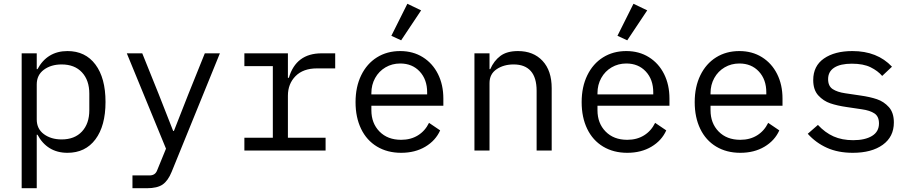

<svg xmlns="http://www.w3.org/2000/svg" viewBox="-20 -799 4840 1019"><path d="M95 -516H175V-432H179Q204 -479 244 -503.5Q284 -528 338 -528Q433 -528 486.5 -456.5Q540 -385 540 -258Q540 -131 486.5 -59.5Q433 12 338 12Q284 12 244 -12.5Q204 -37 179 -84H175V200H95ZM454 -214V-302Q454 -373 415 -415Q376 -457 307 -457Q251 -457 213 -429Q175 -401 175 -351V-165Q175 -115 213 -87Q251 -59 307 -59Q376 -59 415 -101Q454 -143 454 -214Z M1067 -516H1147L891 113Q872 160 843.5 180Q815 200 759 200H683V132H774Q804 132 814 105L861 -10L653 -516H735L822 -300L899 -104H903L980 -300Z M1277 -68H1428V-448H1277V-516H1508V-386H1513Q1551 -516 1687 -516H1759V-436H1662Q1589 -436 1548.5 -395Q1508 -354 1508 -291V-68H1708V0H1277Z M1867 -257Q1867 -338 1897 -399.5Q1927 -461 1980.5 -494.5Q2034 -528 2104 -528Q2172 -528 2224 -495.5Q2276 -463 2304.5 -406Q2333 -349 2333 -276V-238H1951V-214Q1951 -145 1994 -101Q2037 -57 2109 -57Q2160 -57 2198 -80.5Q2236 -104 2257 -147L2316 -107Q2292 -53 2237.5 -20.5Q2183 12 2109 12Q2036 12 1981 -21Q1926 -54 1896.5 -115Q1867 -176 1867 -257ZM1951 -305V-298H2247V-309Q2247 -377 2207.5 -419.5Q2168 -462 2104 -462Q2061 -462 2026 -441.5Q1991 -421 1971 -385Q1951 -349 1951 -305ZM2109 -585 2057 -609 2142 -779 2215 -744Z M2498 0V-516H2578V-432H2582Q2601 -476 2635.5 -502Q2670 -528 2729 -528Q2811 -528 2859.5 -476Q2908 -424 2908 -331V0H2828V-317Q2828 -387 2797 -422Q2766 -457 2706 -457Q2653 -457 2615.5 -431.5Q2578 -406 2578 -358V0Z M3067 -257Q3067 -338 3097 -399.5Q3127 -461 3180.5 -494.5Q3234 -528 3304 -528Q3372 -528 3424 -495.5Q3476 -463 3504.5 -406Q3533 -349 3533 -276V-238H3151V-214Q3151 -145 3194 -101Q3237 -57 3309 -57Q3360 -57 3398 -80.5Q3436 -104 3457 -147L3516 -107Q3492 -53 3437.5 -20.5Q3383 12 3309 12Q3236 12 3181 -21Q3126 -54 3096.5 -115Q3067 -176 3067 -257ZM3151 -305V-298H3447V-309Q3447 -377 3407.5 -419.5Q3368 -462 3304 -462Q3261 -462 3226 -441.5Q3191 -421 3171 -385Q3151 -349 3151 -305ZM3309 -585 3257 -609 3342 -779 3415 -744Z M3667 -257Q3667 -338 3697 -399.5Q3727 -461 3780.5 -494.5Q3834 -528 3904 -528Q3972 -528 4024 -495.5Q4076 -463 4104.5 -406Q4133 -349 4133 -276V-238H3751V-214Q3751 -145 3794 -101Q3837 -57 3909 -57Q3960 -57 3998 -80.5Q4036 -104 4057 -147L4116 -107Q4092 -53 4037.5 -20.5Q3983 12 3909 12Q3836 12 3781 -21Q3726 -54 3696.5 -115Q3667 -176 3667 -257ZM3751 -305V-298H4047V-309Q4047 -377 4007.5 -419.5Q3968 -462 3904 -462Q3861 -462 3826 -441.5Q3791 -421 3771 -385Q3751 -349 3751 -305Z M4267 -89 4321 -136Q4359 -95 4404 -75Q4449 -55 4508 -55Q4571 -55 4608 -77.5Q4645 -100 4645 -144Q4645 -181 4621 -197Q4597 -213 4554 -219L4473 -231Q4424 -238 4387 -250.5Q4350 -263 4323 -292.5Q4296 -322 4296 -374Q4296 -449 4353 -488.5Q4410 -528 4504 -528Q4636 -528 4714 -445L4662 -396Q4639 -423 4600.5 -442Q4562 -461 4501 -461Q4440 -461 4407.5 -440Q4375 -419 4375 -379Q4375 -342 4399.5 -326Q4424 -310 4466 -304L4547 -292Q4597 -285 4634 -272.5Q4671 -260 4697.5 -230.5Q4724 -201 4724 -149Q4724 -73 4665 -30.5Q4606 12 4506 12Q4428 12 4369 -14.5Q4310 -41 4267 -89Z"/></svg>

Font: iA Writer Mono V
Style: Regular
Weight: 400
Designer: Mike Abbink, Paul van der Laan, Pieter van Rosmalen
Foundry: Bold Monday
Version: Version 2.000